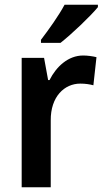

<svg xmlns="http://www.w3.org/2000/svg" viewBox="-20 -786 436 806"><path d="M391 -756V-766H251C227 -721 185 -662 152 -619V-606H234C281 -643 360 -718 391 -756ZM329 -553C266 -553 216 -506 188 -450H182L165 -543H71V0H193V-280C192 -381 251 -435 317 -435C339 -435 357 -432 372 -428L385 -546C369 -550 347 -553 329 -553Z"/></svg>

Font: Noto Sans Thai Looped SemiCondensed SemiBold
Style: Regular
Weight: 600
Width: 4
Designer: Sasikarn Vongin, Ben Mitchell
Foundry: The Fontpad Ltd
Version: Version 1.001